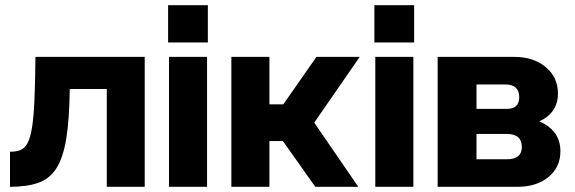

<svg xmlns="http://www.w3.org/2000/svg" viewBox="-20 -719 2214 739"><path d="M116.5 -500H537V0H391V-376.5H248.5Q247 -258 234.8 -184Q222.5 -110 196.2 -70Q170 -30 126.5 -15Q83 0 18.5 0V-135Q42 -135 58.2 -141.2Q74.5 -147.5 85.5 -167.2Q96.5 -187 103 -226.8Q109.5 -266.5 112.5 -333Q115.5 -399.5 116.5 -500Z M627 -699H780V-555.5H627ZM630.5 -500H777V0H630.5Z M870.5 -500H1017V-317.5H1070.5L1198 -500H1364.5L1189.5 -247L1359 0H1193.5L1069 -176H1017V0H870.5Z M1421 -699H1574V-555.5H1421ZM1424.5 -500H1571V0H1424.5Z M2056 -252Q2137 -216.5 2137 -137Q2137 -75.5 2091.2 -37.8Q2045.5 0 1971.5 0H1664.5V-500H1960Q2033.5 -500 2080.5 -460.8Q2127.5 -421.5 2127.5 -359Q2127.5 -285 2056 -252ZM1931 -300Q1978.5 -300 1978.5 -345Q1978.5 -394 1924 -394H1814V-300ZM1930.5 -106Q1988.5 -106 1988.5 -153Q1988.5 -203.5 1931 -203.5H1814V-106Z"/></svg>

Font: Overused Grotesk
Style: Bold
Weight: 710
Version: Version 0.004